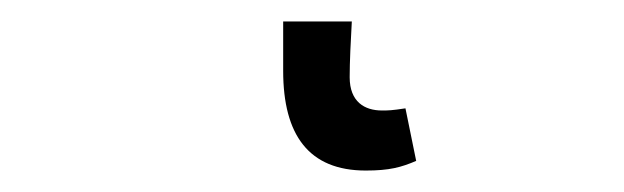

<svg xmlns="http://www.w3.org/2000/svg" viewBox="-20 42 582 179"><path d="M321 201C343 201 354 198 368 192L358 143C345 145 342 145 336 145C320 145 306 137 306 114C306 100 307 79 308 62H244V108C244 168 268 201 321 201Z"/></svg>

Font: DAIFUKU Sans
Style: Regular
Weight: 400
Designer: Original font ‘Source Han Sans JP’ : Paul D. Hunt
Foundry: Daifuku
Version: Version 1.000